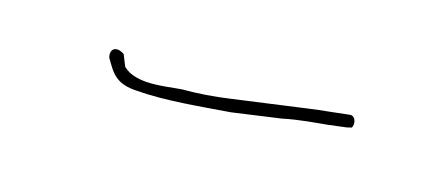

<svg xmlns="http://www.w3.org/2000/svg" viewBox="-23 -351 372 162"><g transform="rotate(15 163.0 -270.0)"><path d="M64 -277C71 -265 75 -257 94 -256C119 -254 148 -257 175 -259L218 -265C232 -268 247 -269 257 -270L273 -272L277 -273C279 -276 278 -283 273 -283L255 -281C244 -280 231 -278 216 -276L172 -270C158 -268 145 -267 130 -267C116 -266 91 -261 79 -273L75 -283C68 -288 62 -285 64 -277ZM217 -265H218ZM272 -272H273Z"/></g></svg>

Font: Stray Cat
Style: HlExt
Weight: 100
Version: Version 1.0